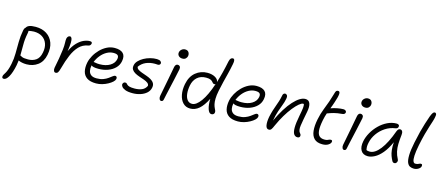

<svg xmlns="http://www.w3.org/2000/svg" viewBox="-72 -1489 5698 2478"><g transform="rotate(15 2777.5 -249.5)"><path d="M248 4Q215 4 187 -2Q159 -8 139 -18Q136 15 130 46Q109 151 77.5 206Q46 261 13 261Q-15 261 -9 228Q-6 216 1.5 204.5Q9 193 19 175.5Q29 158 40 128.5Q51 99 61 50Q76 -22 76.5 -97Q77 -172 78 -250Q79 -328 94 -406Q101 -441 118 -451Q125 -469 153.5 -481.5Q182 -494 240 -494Q327 -494 387.5 -455Q448 -416 473.5 -346.5Q499 -277 480 -184Q461 -90 397.5 -43Q334 4 248 4ZM160 -384Q143 -301 144 -229Q145 -157 143 -86Q154 -79 175 -70.5Q196 -62 252 -62Q312 -62 356.5 -92.5Q401 -123 415 -197Q429 -266 410 -318.5Q391 -371 345.5 -400Q300 -429 234 -429Q216 -429 197 -426Q178 -423 163 -420Q164 -405 160 -384Z M638 12Q623 12 615 -5.5Q607 -23 611 -47Q624 -111 635.5 -177Q647 -243 653.5 -299Q660 -355 658 -389Q657 -412 657.5 -425Q658 -438 660 -451Q664 -468 674.5 -479Q685 -490 700 -490Q714 -490 722.5 -473Q731 -456 730.5 -414.5Q730 -373 718 -298Q754 -373 797 -416.5Q840 -460 883 -478.5Q926 -497 963 -497Q983 -497 989 -488.5Q995 -480 992 -469Q990 -459 981 -448.5Q972 -438 954 -436Q884 -424 836 -374Q788 -324 754 -244.5Q720 -165 693 -64Q681 -19 670 -3.5Q659 12 638 12Z M1179 10Q1100 10 1056.5 -19.5Q1013 -49 1000.5 -101Q988 -153 1001 -220Q1011 -268 1038 -316.5Q1065 -365 1105 -405.5Q1145 -446 1194 -470.5Q1243 -495 1297 -495Q1374 -495 1409 -460Q1444 -425 1430 -354Q1420 -300 1381.5 -261Q1343 -222 1285.5 -201Q1228 -180 1160 -180Q1120 -180 1097 -185.5Q1074 -191 1064 -200Q1056 -160 1062.5 -127Q1069 -94 1094.5 -74.5Q1120 -55 1169 -55Q1220 -55 1257 -69Q1294 -83 1320 -102Q1346 -121 1364 -135Q1382 -149 1394 -149Q1408 -149 1415 -139Q1422 -129 1418 -111Q1414 -93 1392 -72.5Q1370 -52 1335.5 -33Q1301 -14 1260.5 -2Q1220 10 1179 10ZM1084 -249Q1095 -249 1111 -245Q1127 -241 1160 -241Q1243 -241 1298 -274.5Q1353 -308 1364 -363Q1371 -396 1356.5 -412.5Q1342 -429 1298 -429Q1251 -429 1207.5 -404.5Q1164 -380 1130.5 -339Q1097 -298 1078 -249Z M1667 10Q1603 10 1568 -4Q1533 -18 1520 -37Q1507 -56 1510 -70Q1512 -82 1521 -90.5Q1530 -99 1542 -99Q1556 -99 1562 -92.5Q1568 -86 1577 -77Q1586 -68 1608.5 -61.5Q1631 -55 1676 -55Q1732 -55 1773.5 -72.5Q1815 -90 1835 -133Q1835 -156 1815 -171Q1795 -186 1764 -197Q1733 -208 1700 -219Q1667 -230 1639 -245.5Q1611 -261 1596 -284.5Q1581 -308 1589 -344Q1595 -375 1621.5 -403Q1648 -431 1687 -452.5Q1726 -474 1771.5 -486Q1817 -498 1860 -497Q1895 -496 1909 -483Q1923 -470 1921 -455Q1916 -430 1886 -430Q1881 -430 1872 -431Q1863 -432 1849 -432Q1785 -432 1732 -409.5Q1679 -387 1644 -338Q1645 -317 1665 -303Q1685 -289 1716.5 -277.5Q1748 -266 1781.5 -254.5Q1815 -243 1843.5 -226.5Q1872 -210 1887 -185Q1902 -160 1894 -123Q1885 -80 1851.5 -50.5Q1818 -21 1769.5 -5.5Q1721 10 1667 10Z M2050 11Q2033 11 2025 -8.5Q2017 -28 2022 -53Q2038 -137 2049.5 -195Q2061 -253 2069 -296Q2077 -339 2084 -376.5Q2091 -414 2099 -456Q2103 -474 2112.5 -485Q2122 -496 2138 -496Q2156 -496 2166.5 -483Q2177 -470 2173 -445Q2168 -422 2159 -379.5Q2150 -337 2138.5 -285Q2127 -233 2115 -181Q2103 -129 2093.5 -85.5Q2084 -42 2079 -17Q2074 11 2050 11ZM2172 -588Q2140 -588 2121.5 -608Q2103 -628 2109 -657Q2114 -680 2134 -696Q2154 -712 2178 -712Q2213 -712 2227.5 -688.5Q2242 -665 2236 -636Q2233 -620 2217.5 -604Q2202 -588 2172 -588Z M2436 9Q2377 9 2339 -30.5Q2301 -70 2288.5 -136Q2276 -202 2291 -279Q2312 -385 2379.5 -440Q2447 -495 2536 -495Q2597 -495 2639 -471Q2681 -447 2683 -411Q2703 -474 2722 -548.5Q2741 -623 2758 -707Q2765 -738 2777 -749Q2789 -760 2803 -760Q2838 -760 2822 -687Q2807 -610 2791.5 -550Q2776 -490 2762 -433Q2748 -376 2734 -308Q2721 -243 2720.5 -199Q2720 -155 2726.5 -127Q2733 -99 2742 -81Q2751 -63 2756.5 -49.5Q2762 -36 2759 -21Q2758 -11 2748 -1.5Q2738 8 2720 8Q2688 8 2670.5 -45.5Q2653 -99 2656 -180Q2607 -82 2553.5 -36.5Q2500 9 2436 9ZM2357 -279Q2345 -216 2351 -165.5Q2357 -115 2380.5 -85.5Q2404 -56 2443 -56Q2499 -56 2559.5 -139.5Q2620 -223 2673 -382Q2667 -376 2658 -376Q2644 -376 2636.5 -384Q2629 -392 2619.5 -403Q2610 -414 2590.5 -422Q2571 -430 2534 -430Q2462 -430 2416.5 -389.5Q2371 -349 2357 -279Z M3074 10Q2995 10 2951.5 -19.5Q2908 -49 2895.5 -101Q2883 -153 2896 -220Q2906 -268 2933 -316.5Q2960 -365 3000 -405.5Q3040 -446 3089 -470.5Q3138 -495 3192 -495Q3269 -495 3304 -460Q3339 -425 3325 -354Q3315 -300 3276.5 -261Q3238 -222 3180.5 -201Q3123 -180 3055 -180Q3015 -180 2992 -185.5Q2969 -191 2959 -200Q2951 -160 2957.5 -127Q2964 -94 2989.5 -74.5Q3015 -55 3064 -55Q3115 -55 3152 -69Q3189 -83 3215 -102Q3241 -121 3259 -135Q3277 -149 3289 -149Q3303 -149 3310 -139Q3317 -129 3313 -111Q3309 -93 3287 -72.5Q3265 -52 3230.5 -33Q3196 -14 3155.5 -2Q3115 10 3074 10ZM2979 -249Q2990 -249 3006 -245Q3022 -241 3055 -241Q3138 -241 3193 -274.5Q3248 -308 3259 -363Q3266 -396 3251.5 -412.5Q3237 -429 3193 -429Q3146 -429 3102.5 -404.5Q3059 -380 3025.5 -339Q2992 -298 2973 -249Z M3869 9Q3839 9 3821.5 -17Q3804 -43 3804 -103Q3804 -163 3824 -265Q3839 -341 3842.5 -375.5Q3846 -410 3840 -428Q3836 -429 3830 -429Q3810 -429 3777 -401.5Q3744 -374 3704.5 -325Q3665 -276 3625 -209.5Q3585 -143 3550 -65Q3531 -20 3519 -5.5Q3507 9 3488 9Q3454 9 3445.5 -36Q3437 -81 3450 -151Q3461 -202 3473 -240.5Q3485 -279 3497.5 -312.5Q3510 -346 3521.5 -382Q3533 -418 3542 -465Q3544 -478 3553 -486.5Q3562 -495 3575 -495Q3588 -495 3599 -480.5Q3610 -466 3602 -429Q3594 -387 3577 -344.5Q3560 -302 3542 -248Q3524 -194 3510 -118Q3597 -303 3685.5 -399.5Q3774 -496 3843 -496Q3890 -496 3905.5 -454.5Q3921 -413 3907 -342Q3883 -221 3872.5 -150Q3862 -79 3890 -50Q3906 -34 3902 -14Q3897 9 3869 9Z M4203 13Q4130 13 4093.5 -24Q4057 -61 4050.5 -127.5Q4044 -194 4062 -282Q4079 -365 4103.5 -425.5Q4128 -486 4148 -544Q4164 -593 4173 -623.5Q4182 -654 4190 -679Q4194 -690 4201 -698Q4208 -706 4224 -706Q4250 -706 4247 -668Q4244 -630 4219 -557Q4210 -529 4201.5 -506Q4193 -483 4185 -463L4189 -464Q4227 -478 4271.5 -486.5Q4316 -495 4351 -495Q4371 -495 4382.5 -484.5Q4394 -474 4391 -460Q4386 -435 4350 -432Q4287 -427 4244 -415.5Q4201 -404 4158 -387Q4157 -387 4157 -387Q4149 -365 4142.5 -340.5Q4136 -316 4130 -286Q4113 -199 4117.5 -148Q4122 -97 4146.5 -75Q4171 -53 4214 -53Q4239 -53 4252 -58Q4265 -63 4274.5 -67.5Q4284 -72 4297 -72Q4320 -72 4315 -47Q4311 -25 4281 -6Q4251 13 4203 13Z M4494 11Q4477 11 4469 -8.5Q4461 -28 4466 -53Q4482 -137 4493.5 -195Q4505 -253 4513 -296Q4521 -339 4528 -376.5Q4535 -414 4543 -456Q4547 -474 4556.5 -485Q4566 -496 4582 -496Q4600 -496 4610.5 -483Q4621 -470 4617 -445Q4612 -422 4603 -379.5Q4594 -337 4582.5 -285Q4571 -233 4559 -181Q4547 -129 4537.5 -85.5Q4528 -42 4523 -17Q4518 11 4494 11ZM4616 -588Q4584 -588 4565.5 -608Q4547 -628 4553 -657Q4558 -680 4578 -696Q4598 -712 4622 -712Q4657 -712 4671.5 -688.5Q4686 -665 4680 -636Q4677 -620 4661.5 -604Q4646 -588 4616 -588Z M4810 10Q4745 10 4717 -37Q4689 -84 4705 -163Q4717 -222 4750 -280.5Q4783 -339 4832 -387.5Q4881 -436 4940.5 -465Q5000 -494 5063 -494Q5081 -494 5091 -485.5Q5101 -477 5098 -460Q5093 -435 5062 -431Q4990 -421 4929.5 -381Q4869 -341 4829 -283.5Q4789 -226 4776 -163Q4770 -136 4769 -114.5Q4768 -93 4774 -63Q4789 -54 4819 -54Q4887 -54 4956 -142Q5025 -230 5085 -397Q5092 -414 5101.5 -424Q5111 -434 5126 -434Q5146 -434 5155.5 -416Q5165 -398 5161 -368Q5153 -300 5151.5 -246.5Q5150 -193 5160 -146.5Q5170 -100 5196 -51Q5203 -40 5200 -26Q5197 -12 5187.5 -2.5Q5178 7 5166 7Q5153 7 5145.5 1.5Q5138 -4 5133 -14Q5118 -42 5106.5 -73.5Q5095 -105 5090 -148Q5085 -191 5089 -252Q5047 -157 4998.5 -99.5Q4950 -42 4901 -16Q4852 10 4810 10Z M5426 11Q5397 11 5373 -0.5Q5349 -12 5335.5 -45.5Q5322 -79 5323.5 -144.5Q5325 -210 5347 -317Q5365 -404 5381.5 -468.5Q5398 -533 5415 -586Q5432 -639 5450 -691Q5465 -730 5476.5 -745Q5488 -760 5501 -760Q5515 -760 5521 -746.5Q5527 -733 5520 -701Q5515 -674 5504.5 -641.5Q5494 -609 5479.5 -564Q5465 -519 5447.5 -454.5Q5430 -390 5411 -297Q5393 -206 5391 -153Q5389 -100 5399 -78Q5409 -56 5427 -56Q5448 -56 5460 -60.5Q5472 -65 5480.5 -69.5Q5489 -74 5499 -74Q5513 -74 5516 -66Q5519 -58 5517 -45Q5513 -23 5485.5 -6Q5458 11 5426 11Z"/></g></svg>

Font: Shantell Sans Normal
Style: Italic
Weight: 300
Italic angle: -11.31°
Designer: Stephen Nixon, Anya Danilova, Shantell Martin
Foundry: Arrow Type
Version: Version 1.008;[a672d596b]